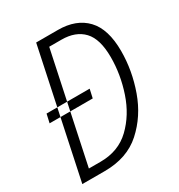

<svg xmlns="http://www.w3.org/2000/svg" viewBox="-170 -827 876 941"><g transform="rotate(-30 268.0 -357.0)"><path d="M287 -387 276 -338H32L43 -387ZM22 0H149Q276 0 356 -72Q436 -144 474.5 -252Q513 -360 513 -470Q513 -594 456 -654Q399 -714 296 -714H173ZM88 -50 218 -664H287Q367 -664 410.5 -618Q454 -572 454 -469Q454 -371 421.5 -274.5Q389 -178 322.5 -114Q256 -50 154 -50Z"/></g></svg>

Font: Noto Sans Display SemiCondensed Light
Style: Italic
Weight: 300
Width: 4
Italic angle: -12°
Designer: Monotype Design Team
Foundry: Monotype Imaging Inc.
Version: Version 1.900